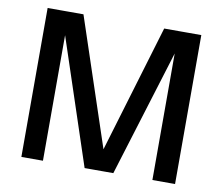

<svg xmlns="http://www.w3.org/2000/svg" viewBox="-77 -783 1015 876"><g transform="rotate(10 431.0 -345.0)"><path d="M368 0 139 -690H241L471 0ZM75 0V-690H175V0ZM408 0 615 -690H714L501 0ZM682 0V-690H787V0Z"/></g></svg>

Font: Radio Canada Big
Style: Regular
Weight: 400
Designer: Étienne Aubert Bonn
Foundry: Coppers and Brasses
Version: Version 1.001